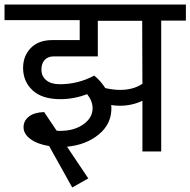

<svg xmlns="http://www.w3.org/2000/svg" viewBox="-40 -667 841 848"><path d="M781 -647V-576H672V2H589V-222Q543 -200 490 -200Q469 -200 451 -203Q452 -198 452 -188Q452 -119 396 -73Q340 -27 256 -19L350 121L279 161L177 -22Q126 -30 95 -52.5Q64 -75 64 -105Q64 -134 88 -152.5Q112 -171 155 -172L210 -90Q215 -89 225 -89Q288 -89 328.5 -118Q369 -147 369 -189Q369 -220 345 -251Q286 -229 227 -229Q146 -229 104 -268Q62 -307 62 -367Q62 -420 96 -455Q130 -490 192 -490H312V-578H-20V-647ZM589 -297 588 -575H392V-418H198Q172 -418 157.5 -402.5Q143 -387 143 -360Q143 -330 164.5 -312.5Q186 -295 224 -295Q305 -295 376 -333Q404 -311 425 -278Q459 -270 491 -270Q549 -270 589 -297Z"/></svg>

Font: Martel Sans
Style: Regular
Weight: 400
Designer: Dan Reynolds and Mathieu Réguer
Foundry: Dan Reynolds and Mathieu Réguer
Version: Version 1.001;PS 001.001;hotconv 1.0.70;makeotf.lib2.5.58329